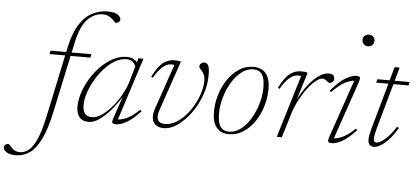

<svg xmlns="http://www.w3.org/2000/svg" viewBox="-243 -842 2686 1237"><g transform="rotate(5 1100.0 -223.0)"><path d="M114.5 -37.5Q90 78.5 57.2 144.5Q24.5 210.5 -16 237.8Q-56.5 265 -104.5 265Q-144.5 265 -164.5 250.8Q-184.5 236.5 -184.5 220Q-184.5 210 -176 203.2Q-167.5 196.5 -157.5 196.5Q-153.5 196.5 -147.5 204Q-141.5 211.5 -129.5 223Q-117.5 234 -105.5 238.5Q-93.5 243 -80 243Q-49.5 243 -22.5 222Q4.5 201 28.2 147.8Q52 94.5 72.5 -2L157.5 -403.5H56.5L61 -426H162.5L169 -457Q189 -550.5 224.2 -605.8Q259.5 -661 306.2 -685.2Q353 -709.5 407 -709.5Q450.5 -709.5 471 -695.2Q491.5 -681 491.5 -664.5Q491.5 -654.5 483 -647.8Q474.5 -641 464.5 -641Q460 -641 452 -650.5Q444 -660 430.5 -670Q417 -680 405.2 -684.2Q393.5 -688.5 376.5 -688.5Q322.5 -688.5 278.5 -643.8Q234.5 -599 211.5 -491.5L197.5 -426H325.5L321 -403.5H192.5Z M502.5 -29.5 550.5 -170.5Q520 -121 484.2 -80Q448.5 -39 412.8 -14.5Q377 10 347.5 10Q303.5 10 284.2 -15Q265 -40 265 -82Q265 -125 280.8 -172.8Q296.5 -220.5 324.2 -266Q352 -311.5 388.8 -348.2Q425.5 -385 467.8 -406.8Q510 -428.5 554 -428.5Q578.5 -428.5 594.5 -420.8Q610.5 -413 622 -400L629.5 -426H662L532 -22Q555 -22.5 587.8 -36.5Q620.5 -50.5 670.5 -97L679 -87.5Q627.5 -32 589 -11Q550.5 10 524 10Q500.5 10 497.5 1.5Q494.5 -7 502.5 -29.5ZM303.5 -96Q303.5 -59.5 317.5 -40.8Q331.5 -22 364 -22Q392.5 -22 425.5 -44Q458.5 -66 490.2 -102.8Q522 -139.5 547.5 -185.2Q573 -231 587 -279L614 -372.5Q605.5 -392 591.5 -402.8Q577.5 -413.5 553.5 -413.5Q515.5 -413.5 479 -392Q442.5 -370.5 410.8 -335.2Q379 -300 355 -257.8Q331 -215.5 317.2 -173.2Q303.5 -131 303.5 -96Z M1089.5 -358.5Q1089.5 -289.5 1065.2 -224Q1041 -158.5 1002 -106.2Q963 -54 918.2 -23Q873.5 8 832.5 8Q798 8 776.2 -8.8Q754.5 -25.5 754.5 -61.5Q754.5 -86 765.5 -117.5L864 -403.5Q861.5 -404.5 857 -405Q852.5 -405.5 844 -405.5Q814.5 -405.5 786.8 -380.5Q759 -355.5 732.5 -309.5L721.5 -315Q757 -385.5 790.5 -409.8Q824 -434 862.5 -434Q874 -434 886.5 -432.2Q899 -430.5 904 -428L794.5 -109.5Q785.5 -82.5 785.5 -64.5Q785.5 -19.5 836 -19.5Q880.5 -19.5 921.5 -48.8Q962.5 -78 994.8 -124Q1027 -170 1046 -221.8Q1065 -273.5 1065 -318.5Q1065 -347 1055 -363.8Q1045 -380.5 1035 -390.2Q1025 -400 1025 -407Q1025 -420.5 1034.2 -428.2Q1043.5 -436 1055 -436Q1072.5 -436 1081 -419Q1089.5 -402 1089.5 -358.5Z M1373 -436Q1426.5 -436 1454 -401.8Q1481.5 -367.5 1481.5 -303.5Q1481.5 -245 1464.5 -189Q1447.5 -133 1416.5 -88.2Q1385.5 -43.5 1343.8 -16.8Q1302 10 1252.5 10Q1199.5 10 1171.8 -24.2Q1144 -58.5 1144 -122.5Q1144 -181 1161 -237Q1178 -293 1209 -337.8Q1240 -382.5 1281.8 -409.2Q1323.5 -436 1373 -436ZM1251 -6Q1292.5 -6 1328.5 -34.2Q1364.5 -62.5 1391.2 -107.8Q1418 -153 1433 -205.8Q1448 -258.5 1448 -308Q1448 -367.5 1429.5 -393.8Q1411 -420 1374.5 -420Q1333 -420 1297 -391.8Q1261 -363.5 1234.2 -318.2Q1207.5 -273 1192.5 -220.2Q1177.5 -167.5 1177.5 -118Q1177.5 -58.5 1196 -32.2Q1214.5 -6 1251 -6Z M1683.5 -403.5Q1681 -404.5 1676.5 -405Q1672 -405.5 1663.5 -405.5Q1634 -405.5 1606.2 -380.5Q1578.5 -355.5 1552 -309.5L1541 -315Q1576.5 -385.5 1610 -409.8Q1643.5 -434 1682 -434Q1708.5 -434 1723.5 -428L1669 -251.5Q1712 -335.5 1763.5 -385.5Q1815 -435.5 1861 -435.5Q1880 -435.5 1888.8 -427Q1897.5 -418.5 1897.5 -405Q1897.5 -391.5 1888.5 -383.5Q1879.5 -375.5 1869.5 -375.5Q1866 -375.5 1861.2 -378.8Q1856.5 -382 1851 -386.5Q1846 -391 1838.8 -395.2Q1831.5 -399.5 1823.5 -399.5Q1805 -399.5 1779.8 -379.2Q1754.5 -359 1728 -324.2Q1701.5 -289.5 1678.5 -246Q1655.5 -202.5 1641.5 -156.5L1594 0H1561.5Z M2057.5 -670.5Q2057.5 -686.5 2068.2 -697Q2079 -707.5 2096 -707.5Q2114 -707.5 2124.2 -697Q2134.5 -686.5 2134.5 -670.5Q2134.5 -654 2124.2 -643Q2114 -632 2096 -632Q2079 -632 2068.2 -643Q2057.5 -654 2057.5 -670.5ZM1898.5 -29.5 2027 -403.5Q2002.5 -402 1968.8 -385.2Q1935 -368.5 1884 -317L1875 -326Q1930 -390.5 1971 -413.2Q2012 -436 2036.5 -436Q2059 -436 2061.8 -427.2Q2064.5 -418.5 2057 -396.5L1928.5 -22Q1951.5 -23 1984 -37.2Q2016.5 -51.5 2065.5 -97L2074 -87.5Q2022.5 -32 1984 -11Q1945.5 10 1919 10Q1896.5 10 1893.8 1.2Q1891 -7.5 1898.5 -29.5Z M2199.5 -115Q2185.5 -64 2185.5 -43Q2185.5 -19 2204 -19Q2226 -19 2261 -50Q2296 -81 2328 -132.5L2340.5 -124.5Q2297 -53 2257.2 -21.5Q2217.5 10 2191.5 10Q2151.5 10 2151.5 -35Q2151.5 -59.5 2163.5 -102L2248 -403.5H2168.5L2175 -426H2254L2278.5 -513H2311L2286.5 -426H2383L2378.5 -403.5H2280.5Z"/></g></svg>

Font: Newsreader Text ExtraLight
Style: Italic
Weight: 275
Italic angle: -17°
Designer: Hugues Gentile
Foundry: Production Type
Version: Version 1.001